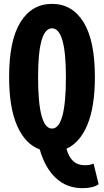

<svg xmlns="http://www.w3.org/2000/svg" viewBox="-20 -775 540 997"><path d="M177.7 -375Q177.7 -107.4 250 -107.4Q322.3 -107.4 322.3 -375Q322.3 -627.9 250 -627.9Q177.7 -627.9 177.7 -375ZM465.8 74.2 492.2 181.6Q463.9 202.1 408.2 202.1Q326.2 202.1 269.5 148.9Q212.9 95.7 186.5 1Q111.3 -26.4 69.3 -121.1Q27.3 -215.8 27.3 -375Q27.3 -565.4 86.4 -660.2Q145.5 -754.9 250 -754.9Q354.5 -754.9 413.6 -660.2Q472.7 -565.4 472.7 -375Q472.7 -221.7 434.1 -127.9Q395.5 -34.2 325.2 -2.9Q347.7 83 419.9 83Q449.2 83 465.8 74.2Z"/></svg>

Font: Gen Shin Gothic Monospace Bold
Style: Bold
Weight: 700
Designer: [Source Han Sans]
Ryoko NISHIZUKA  (kana & ideographs); Paul D. Hunt (Latin, Greek & Cyrillic); Wenlong ZHANG  (bopomofo
Version: Version 1.002.20150607